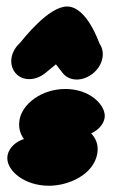

<svg xmlns="http://www.w3.org/2000/svg" viewBox="-20 -580 365 602"><path d="M71.6 -331.9C86.2 -331.9 104.5 -336.7 122.1 -351L155.3 -378.3L176.7 -350.9C185.7 -339.3 200.9 -330.6 220.5 -330.6C255.6 -330.6 294.3 -359.1 301.2 -398.3C301.9 -402 302.3 -406 302.3 -410.1C302.3 -420.9 299.6 -432.5 292.1 -443.3C288.9 -450.3 251.6 -559.6 190.3 -559.6C132 -559.6 54.2 -458.9 43.2 -446.1C32.4 -436.7 19.7 -419.3 16.3 -399.9C15.6 -396.1 15.3 -392.2 15.3 -388.5C15.3 -357.9 37.3 -331.9 71.6 -331.9ZM308 -210C308.3 -212.1 308.5 -214.3 308.5 -216.5C308.5 -252.4 261.1 -301 185.2 -301C108.6 -301 49.9 -252.9 41.4 -205.2C40.5 -199.8 40 -194.5 40 -189.3C40 -173.1 44.8 -158.2 55.2 -144C32.3 -137.2 8.2 -118.7 3.6 -92.1C3.1 -89.6 2.9 -87 2.9 -84.4C2.9 -43.1 57.9 2.4 133.3 2.4C196.6 2.4 273.5 -33.2 285 -98.1C285.8 -102.9 286.2 -107.6 286.2 -112.2C286.2 -131.3 279 -148.3 265.7 -161.8C283.1 -169.2 303.8 -186.3 308 -210Z"/></svg>

Font: TudorRose
Style: BoldOblique
Weight: 500
Version: Version 001.000